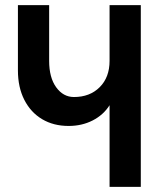

<svg xmlns="http://www.w3.org/2000/svg" viewBox="-20 -730 640 750"><path d="M408 0V-319Q384 -281 342 -259.5Q300 -238 248 -238Q189 -238 144.5 -264.5Q100 -291 75 -340Q50 -389 50 -455V-710H172V-492Q172 -427 199.5 -389Q227 -351 269 -351Q331 -351 369.5 -389.5Q408 -428 408 -492V-710H530V0Z"/></svg>

Font: Geist Mono
Style: Bold
Weight: 700
Monospace: yes
Designer: Basement.studio, Andrés Briganti, Mateo Zaragoza
Foundry: Basement.studio, Vercel, Andrés Briganti, Guido Ferreyra, Mateo Zaragoza
Version: Version 1.500; ttfautohint (v1.8.4.7-5d5b)